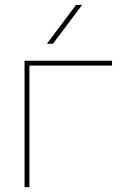

<svg xmlns="http://www.w3.org/2000/svg" viewBox="-20 -770 527 790"><path d="M198 -590H173L293 -750H318ZM101 0H81V-520H441V-500H101Z"/></svg>

Font: M PLUS 1p Thin
Style: Regular
Weight: 250
Version: Version 1.062